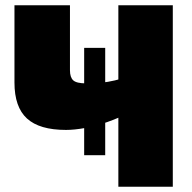

<svg xmlns="http://www.w3.org/2000/svg" viewBox="-20 -710 730 730"><path d="M231 -216Q130 -216 82.5 -259.5Q35 -303 35 -396V-690H246V-443Q246 -416 258.5 -404.5Q271 -393 308 -393Q326 -393 346 -394Q366 -395 390.5 -399Q415 -403 446 -412L469 -281Q431 -261 388 -246Q345 -231 304 -223.5Q263 -216 231 -216ZM300 -120V-528H380V-120ZM430 0V-690H637V0Z"/></svg>

Font: Exo 2 Black
Style: Regular
Weight: 900
Designer: Natanael Gama
Foundry: Natanael Gama
Version: Version 2.010